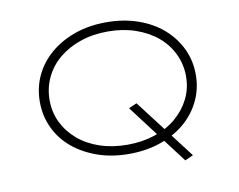

<svg xmlns="http://www.w3.org/2000/svg" viewBox="-84 -818 1276 1027"><g transform="rotate(-10 553.5 -304.5)"><path d="M842 96 594 -231 638 -250 887 76ZM553 10Q459 10 381.5 -17.5Q304 -45 247.5 -92.5Q191 -140 160.5 -205.5Q130 -271 130 -347Q130 -423 160.5 -488Q191 -553 247.5 -601.5Q304 -650 381.5 -677.5Q459 -705 553 -705Q646 -705 724 -678Q802 -651 858 -602.5Q914 -554 945.5 -488.5Q977 -423 977 -347Q977 -270 945.5 -204.5Q914 -139 858 -91.5Q802 -44 724 -17Q646 10 553 10ZM553 -40Q634 -40 702.5 -63Q771 -86 820 -128Q869 -170 896.5 -225.5Q924 -281 924 -347Q924 -412 896.5 -469Q869 -526 820 -567Q771 -608 702.5 -631.5Q634 -655 553 -655Q471 -655 403 -631.5Q335 -608 286 -567Q237 -526 210 -469Q183 -412 183 -347Q183 -281 210 -225.5Q237 -170 286 -128Q335 -86 403 -63Q471 -40 553 -40Z"/></g></svg>

Font: Lexend Zetta ExtraLight
Style: Regular
Weight: 250
Version: Version 1.007